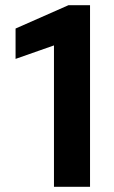

<svg xmlns="http://www.w3.org/2000/svg" viewBox="-20 -720 441 740"><path d="M188 0V-545L40 -493V-610L244 -700H327V0Z"/></svg>

Font: DM Sans 9pt
Style: Bold
Weight: 700
Designer: Colophon Foundry, Jonny Pinhorn
Foundry: Colophon Foundry
Version: Version 4.004;gftools[0.9.30]